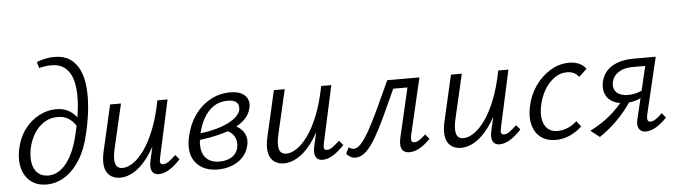

<svg xmlns="http://www.w3.org/2000/svg" viewBox="-46 -895 3844 1092"><g transform="rotate(-5 1876.0 -349.0)"><path d="M181 8Q141 8 111 -8Q81 -24 62.5 -53.5Q44 -83 39 -122Q34 -161 44 -208Q58 -273 93 -319Q128 -365 175.5 -389.5Q223 -414 272 -414Q320 -414 352.5 -392Q385 -370 403 -335L382 -307Q364 -337 338.5 -353Q313 -369 277 -369Q234 -369 199.5 -347Q165 -325 142 -287.5Q119 -250 109 -202Q100 -153 107.5 -117Q115 -81 138 -61.5Q161 -42 195 -42Q255 -42 300.5 -100Q346 -158 370 -263Q391 -348 397.5 -421Q404 -494 393.5 -549Q383 -604 352 -634.5Q321 -665 268 -665Q250 -665 232 -662.5Q214 -660 197 -656L187 -691Q213 -701 239 -706Q265 -711 288 -711Q340 -711 375 -688.5Q410 -666 430 -625Q450 -584 455.5 -527.5Q461 -471 454.5 -403Q448 -335 430 -260Q411 -174 373.5 -114Q336 -54 286.5 -23Q237 8 181 8Z M603 6Q581 6 562 -2Q543 -10 530 -28Q517 -46 514 -76.5Q511 -107 521 -152L581 -414H643L584 -159Q572 -106 580 -77Q588 -48 622 -48Q648 -48 680 -69Q712 -90 744 -134Q776 -178 804 -247.5Q832 -317 851 -414H888Q864 -302 831 -222Q798 -142 759.5 -91.5Q721 -41 681 -17.5Q641 6 603 6ZM823 5Q806 5 794.5 -3.5Q783 -12 779.5 -29.5Q776 -47 781 -72L858 -414H909L838 -89Q833 -69 836 -59Q839 -49 853 -49Q868 -49 885 -61.5Q902 -74 925 -95L947 -69Q914 -33 882.5 -14Q851 5 823 5Z M1160 8Q1077 8 1034 -45Q991 -98 1012 -192Q1027 -261 1063 -312.5Q1099 -364 1151.5 -393.5Q1204 -423 1267 -423Q1311 -423 1335.5 -408Q1360 -393 1367.5 -370.5Q1375 -348 1368 -323Q1360 -289 1334.5 -263Q1309 -237 1269 -218.5Q1229 -200 1178 -187.5Q1127 -175 1069 -168L1066 -204Q1171 -216 1235.5 -247.5Q1300 -279 1310 -319Q1312 -329 1310 -342.5Q1308 -356 1294 -366.5Q1280 -377 1248 -377Q1202 -377 1168 -354Q1134 -331 1111 -290.5Q1088 -250 1077 -197Q1066 -148 1073 -112Q1080 -76 1105.5 -56Q1131 -36 1174 -36Q1195 -36 1217.5 -42.5Q1240 -49 1257 -65Q1274 -81 1280 -108Q1285 -132 1278.5 -153.5Q1272 -175 1255.5 -190Q1239 -205 1213 -209L1257 -238Q1272 -234 1289 -224.5Q1306 -215 1319 -200Q1332 -185 1338 -164Q1344 -143 1338 -115Q1329 -75 1303 -47.5Q1277 -20 1239.5 -6Q1202 8 1160 8Z M1538 6Q1516 6 1497 -2Q1478 -10 1465 -28Q1452 -46 1449 -76.5Q1446 -107 1456 -152L1516 -414H1578L1519 -159Q1507 -106 1515 -77Q1523 -48 1557 -48Q1583 -48 1615 -69Q1647 -90 1679 -134Q1711 -178 1739 -247.5Q1767 -317 1786 -414H1823Q1799 -302 1766 -222Q1733 -142 1694.5 -91.5Q1656 -41 1616 -17.5Q1576 6 1538 6ZM1758 5Q1741 5 1729.5 -3.5Q1718 -12 1714.5 -29.5Q1711 -47 1716 -72L1793 -414H1844L1773 -89Q1768 -69 1771 -59Q1774 -49 1788 -49Q1803 -49 1820 -61.5Q1837 -74 1860 -95L1882 -69Q1849 -33 1817.5 -14Q1786 5 1758 5Z M1946 9Q1929 9 1915 0.5Q1901 -8 1894 -17L1911 -53Q1918 -48 1925.5 -45Q1933 -42 1940 -42Q1960 -42 1982 -66Q2004 -90 2030.5 -137.5Q2057 -185 2089.5 -254Q2122 -323 2163 -414H2312L2301 -363H2193Q2156 -281 2124 -212.5Q2092 -144 2063.5 -94.5Q2035 -45 2006 -18Q1977 9 1946 9ZM2254 5Q2236 5 2223 -3Q2210 -11 2206 -30.5Q2202 -50 2209 -82L2286 -414H2347L2271 -89Q2267 -71 2270 -60Q2273 -49 2286 -49Q2302 -49 2318 -60.5Q2334 -72 2351 -88L2373 -61Q2345 -31 2314.5 -13Q2284 5 2254 5Z M2549 6Q2527 6 2508 -2Q2489 -10 2476 -28Q2463 -46 2460 -76.5Q2457 -107 2467 -152L2527 -414H2589L2530 -159Q2518 -106 2526 -77Q2534 -48 2568 -48Q2594 -48 2626 -69Q2658 -90 2690 -134Q2722 -178 2750 -247.5Q2778 -317 2797 -414H2834Q2810 -302 2777 -222Q2744 -142 2705.5 -91.5Q2667 -41 2627 -17.5Q2587 6 2549 6ZM2769 5Q2752 5 2740.5 -3.5Q2729 -12 2725.5 -29.5Q2722 -47 2727 -72L2804 -414H2855L2784 -89Q2779 -69 2782 -59Q2785 -49 2799 -49Q2814 -49 2831 -61.5Q2848 -74 2871 -95L2893 -69Q2860 -33 2828.5 -14Q2797 5 2769 5Z M3089 8Q3039 8 3005 -17Q2971 -42 2958.5 -87.5Q2946 -133 2958 -192Q2971 -257 3007 -309Q3043 -361 3094 -392Q3145 -423 3202 -423Q3233 -423 3257.5 -412.5Q3282 -402 3298 -380L3253 -338Q3241 -354 3224 -362Q3207 -370 3184 -370Q3146 -370 3113 -346.5Q3080 -323 3056.5 -283.5Q3033 -244 3023 -197Q3008 -126 3030 -84Q3052 -42 3103 -42Q3134 -42 3163 -54.5Q3192 -67 3214 -88L3239 -56Q3209 -27 3170 -9.5Q3131 8 3089 8Z M3603 5Q3588 5 3576 -3Q3564 -11 3559.5 -27Q3555 -43 3561 -68L3632 -367H3559Q3511 -367 3480 -347Q3449 -327 3441 -294Q3433 -253 3456 -232Q3479 -211 3519 -211Q3546 -211 3573.5 -219Q3601 -227 3625 -242L3617 -205Q3590 -184 3561 -175.5Q3532 -167 3503 -167Q3472 -167 3447 -175.5Q3422 -184 3406 -201Q3390 -218 3384 -242.5Q3378 -267 3384 -297Q3397 -355 3446 -384.5Q3495 -414 3572 -414H3696L3619 -89Q3615 -71 3618 -60Q3621 -49 3635 -49Q3649 -49 3665 -60Q3681 -71 3702 -91L3724 -64Q3692 -31 3661.5 -13Q3631 5 3603 5ZM3340 13 3289 -27Q3353 -59 3403.5 -101Q3454 -143 3492 -195L3528 -177Q3492 -122 3445.5 -74.5Q3399 -27 3340 13Z"/></g></svg>

Font: Ysabeau
Style: Italic
Weight: 400
Italic angle: -12°
Designer: Christian Thalmann (Catharsis Fonts)
Version: Version 2.000;gftools[0.9.27.dev2+g8671c4b]